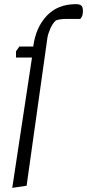

<svg xmlns="http://www.w3.org/2000/svg" viewBox="-20 -731 419 924"><path d="M39 173 134 -454H57V-484L73 -507H140Q152 -599 205 -655Q258 -711 345 -711Q364 -711 371.5 -704Q379 -697 379 -679Q379 -660 374 -651Q369 -642 367 -640H299Q283 -640 267 -637.5Q251 -635 246 -630Q232 -616 221.5 -592Q211 -568 208 -548L108 163Z"/></svg>

Font: Faustina Light Light
Style: Italic
Weight: 300
Italic angle: -8°
Version: Version 1.200